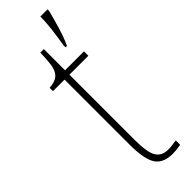

<svg xmlns="http://www.w3.org/2000/svg" viewBox="-264 -762 775 775"><g transform="rotate(-45 123.0 -375.0)"><path d="M178 10Q124 10 102 -23Q80 -56 80 -141V-511H14V-530Q52 -532 68 -552Q80 -567 83.5 -592.5Q87 -618 88 -657H108V-536H216V-511H108V-138Q108 -66 124.5 -40.5Q141 -15 176 -15Q189 -15 199.5 -16.5Q210 -18 224 -20V5Q199 10 178 10ZM175 -612Q181 -648 186 -686.5Q191 -725 191 -760H232V-751Q224 -719 211 -675Q198 -631 183 -600H175Z"/></g></svg>

Font: Noto Serif Thai Condensed Thin
Style: Regular
Weight: 100
Width: 3
Designer: Monotype Design Team
Foundry: Monotype Imaging Inc.
Version: Version 2.001; ttfautohint (v1.8.4.7-5d5b)